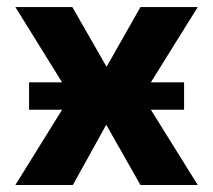

<svg xmlns="http://www.w3.org/2000/svg" viewBox="-20 -528 608 548"><path d="M505.4 -214.8H410.6L544.4 0H380.9L283.2 -171.9L188 0H23.9L157.2 -214.8H63V-293H157.2L23.9 -507.8H186.5L284.2 -337.4L380.9 -507.8H544.4L410.6 -293H505.4Z"/></svg>

Font: Giphurs
Style: Bold
Weight: 700
Version: Version 0.920; ttfautohint (v1.8.4.7-5d5b)